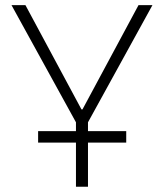

<svg xmlns="http://www.w3.org/2000/svg" viewBox="-20 -713 626 733"><path d="M125.5 -168.5V-212.4H270V-246.1L23.9 -693.4H77.1L291 -295.4H294.9L508.8 -693.4H562L315.9 -246.1V-212.4H461.9V-168.5H315.9V0H270V-168.5Z"/></svg>

Font: Cascadia Code NF ExtraLight
Style: Regular
Weight: 200
Monospace: yes
Designer: Aaron Bell
Foundry: Saja Typeworks
Version: Version 2404.023; ttfautohint (v1.8.4)